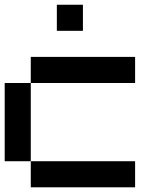

<svg xmlns="http://www.w3.org/2000/svg" viewBox="-20 -798 707 818"><path d="M111.1 -111.1H0V-444.4H111.1ZM555.6 -444.4H111.1V-555.6H555.6ZM555.6 0H111.1V-111.1H555.6ZM333.3 -666.7H222.2V-777.8H333.3Z"/></svg>

Font: Pixeloid Sans
Style: Regular
Weight: 400
Designer: GGBotNet
Foundry: GGBotNet
Version: 0.5